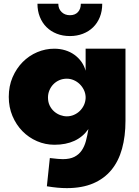

<svg xmlns="http://www.w3.org/2000/svg" viewBox="-20 -766 735 1016"><path d="M521 -746.1Q521 -707 508.3 -675.5Q495.6 -644 472.9 -621.8Q450.2 -599.6 418.7 -587.4Q387.2 -575.2 350.1 -575.2Q312 -575.2 280.3 -587.6Q248.5 -600.1 225.8 -622.8Q203.1 -645.5 190.7 -677Q178.2 -708.5 178.2 -746.1H288.6Q288.6 -719.2 305.9 -702.4Q323.2 -685.5 350.1 -685.5Q377 -685.5 392.3 -701.9Q407.7 -718.3 407.7 -746.1ZM447.8 -83Q389.6 0 268.1 0Q219.7 0 175.8 -19Q131.8 -38.1 98.6 -72Q65.4 -106 45.9 -152.3Q26.4 -198.7 26.4 -253.4Q26.4 -310.5 46.6 -357.4Q66.9 -404.3 100.3 -438Q133.8 -471.7 177.2 -490Q220.7 -508.3 267.1 -508.3Q297.9 -508.3 325 -500Q352.1 -491.7 373.5 -476.3Q395 -460.9 410.4 -439.5Q425.8 -418 433.1 -391.6V-508.3H644V-127Q644 -44.9 625.7 21.2Q607.4 87.4 569.3 133.5Q531.2 179.7 472.7 204.6Q414.1 229.5 333.5 229.5Q310.1 229.5 283.7 227.1Q257.3 224.6 228 219.7L243.7 70.3Q292.5 76.2 312 76.2Q349.6 76.2 373.5 64Q397.5 51.8 412.1 30.5Q426.8 9.3 434.6 -19.8Q442.4 -48.8 447.8 -83ZM433.1 -253.9Q432.1 -273.4 423.6 -290.8Q415 -308.1 401.4 -321.3Q387.7 -334.5 370.1 -342Q352.5 -349.6 333.5 -349.6Q312 -349.6 293.7 -341.6Q275.4 -333.5 262.2 -319.8Q249 -306.2 241.5 -288.1Q233.9 -270 233.9 -250Q233.9 -226.1 242.9 -207.5Q252 -189 266.4 -176.3Q280.8 -163.6 298.6 -157Q316.4 -150.4 333.5 -150.4Q353.5 -150.4 371.3 -158.2Q389.2 -166 402.6 -179.2Q416 -192.4 424.1 -209.7Q432.1 -227.1 433.1 -246.1Z"/></svg>

Font: Paytone One
Style: Regular
Weight: 400
Designer: vernon adams
Foundry: vernon adams
Version: 1.000